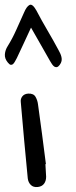

<svg xmlns="http://www.w3.org/2000/svg" viewBox="-21 -786 318 807"><path d="M171.9 -96.7Q170.9 -96.7 169.9 -95.7L172.9 -43Q172.9 -25.4 164.1 -13.7Q155.3 -2 137.7 0Q119.1 2 108.4 -8.8Q97.7 -19.5 95.7 -36.1Q87.9 -116.2 80.6 -195.8Q73.2 -275.4 66.4 -356.4Q64.5 -370.1 72.8 -380.9Q81.1 -391.6 97.7 -392.6Q120.1 -393.6 128.4 -378.9Q136.7 -364.3 138.7 -347.7Q147.5 -284.2 155.8 -221.7Q164.1 -159.2 171.9 -96.7ZM224.6 -576.2Q228.5 -569.3 231.9 -562Q235.4 -554.7 237.3 -546.4Q239.3 -538.1 237.8 -529.8Q236.3 -521.5 229.5 -512.7Q223.6 -504.9 217.8 -503.9Q211.9 -502.9 207 -506.3Q202.1 -509.8 197.8 -516.1Q193.4 -522.5 189.5 -529.3Q169.9 -563.5 150.4 -598.1Q130.9 -632.8 109.4 -669.9Q93.8 -635.7 79.1 -604.5Q64.5 -573.2 49.8 -542Q45.9 -535.2 42 -527.8Q38.1 -520.5 33.7 -516.6Q29.3 -512.7 23.9 -513.7Q18.6 -514.6 11.7 -523.4Q-2 -540 -0.5 -558.1Q1 -576.2 11.7 -592.8Q31.2 -624 47.4 -660.6Q63.5 -697.3 80.1 -733.4Q90.8 -758.8 103 -765.1Q115.2 -771.5 131.8 -742.2Q154.3 -699.2 178.2 -658.7Q202.1 -618.2 224.6 -576.2Z"/></svg>

Font: Scriphy
Style: Regular
Weight: 400
Designer: Ala M. Lockhart
Foundry: Ala M. Lockhart
Version: Version 1.0 2021